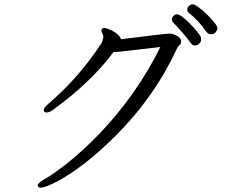

<svg xmlns="http://www.w3.org/2000/svg" viewBox="-20 -836 1040 886"><path d="M538 -655Q746 -681 762.5 -681Q779 -681 797.5 -670Q816 -659 816 -646.5Q816 -634 808.5 -627.5Q801 -621 799 -617Q695 -391 516 -212Q368 -64 242 2Q189 30 167 30Q161 30 157.5 26.5Q154 23 154 20Q154 8 191.5 -13Q229 -34 295.5 -87Q362 -140 438 -218Q611 -399 720 -619L518 -596Q511 -596 504 -596Q399 -455 223 -328Q207 -317 194.5 -317Q182 -317 182 -328Q182 -339 202 -356Q346 -479 449 -638Q455 -651 457 -665V-666Q457 -674 452.5 -681.5Q448 -689 448 -695Q448 -707 461 -707Q470 -707 491 -697.5Q512 -688 524.5 -675.5Q537 -663 538 -655ZM862 -635Q849 -654 819.5 -688Q790 -722 781.5 -729.5Q773 -737 773 -745.5Q773 -754 780 -762Q787 -770 796.5 -770Q806 -770 822.5 -757.5Q839 -745 856.5 -727Q874 -709 888 -692Q902 -675 905 -669Q908 -663 908 -653Q908 -643 899 -634.5Q890 -626 880 -626Q870 -626 862 -635ZM934 -687Q896 -742 851 -777Q844 -783 844 -792Q844 -801 852 -808.5Q860 -816 869 -816Q878 -816 896.5 -802.5Q915 -789 935 -769.5Q955 -750 969 -732.5Q983 -715 983 -706Q983 -697 975.5 -687.5Q968 -678 955 -678Q942 -678 934 -687Z"/></svg>

Font: LXGW WenKai Mono Lite
Style: Regular
Weight: 400
Monospace: yes
Designer: LXGW / Fontworks Inc.
Foundry: LXGW / Fontworks Inc.
Version: Version 1.520; June 14, 2025